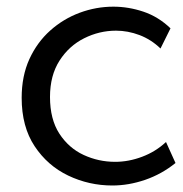

<svg xmlns="http://www.w3.org/2000/svg" viewBox="-20 -545 550 576"><path d="M317 11.5Q247 11.5 184.8 -18.2Q122.5 -48 83.8 -106.5Q45 -165 45 -251.5Q45 -317 68.2 -367.8Q91.5 -418.5 130.8 -453.5Q170 -488.5 219.2 -506.8Q268.5 -525 320 -525Q365.5 -525 410.2 -510Q455 -495 491.5 -460L461.5 -399.5Q433.5 -426.5 398.5 -439.8Q363.5 -453 328 -453Q278 -453 232.5 -430.2Q187 -407.5 158.5 -363Q130 -318.5 130 -254Q130 -187.5 158 -144.2Q186 -101 230.8 -80.2Q275.5 -59.5 325.5 -59.5Q366 -59.5 406.5 -74.8Q447 -90 478 -119L506.5 -56Q465 -22.5 415.5 -5.5Q366 11.5 317 11.5Z"/></svg>

Font: Mooli
Style: Regular
Weight: 400
Designer: Vernon Adams
Foundry: Vernon Adams
Version: Version 1.000; ttfautohint (v1.8.4.7-5d5b);gftools[0.9.33]